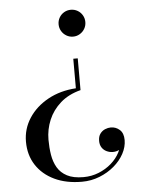

<svg xmlns="http://www.w3.org/2000/svg" viewBox="-54 -574 658 858"><g transform="rotate(-5 275.0 -145.0)"><path d="M279 240Q208.5 240 156 215Q103.5 190 74.2 145Q45 100 45 40Q45 -17.5 76.2 -65.5Q107.5 -113.5 162.5 -143.8Q217.5 -174 288 -178.5V-311H308V-168.5Q253.5 -154.5 217.5 -122.8Q181.5 -91 163.8 -48.8Q146 -6.5 146 40Q146 75 151.2 107.5Q156.5 140 171.2 165.2Q186 190.5 214 205.2Q242 220 287.5 220Q324 220 356.2 207Q388.5 194 413 172.5Q437.5 151 451.2 124.5Q465 98 465 71H484Q484 86 476 96.8Q468 107.5 455.2 113.5Q442.5 119.5 428 119.5Q413.5 119.5 400.2 113.2Q387 107 379 94.8Q371 82.5 371 65Q371 45 380 32.8Q389 20.5 402.2 15Q415.5 9.5 428 9.5Q451 9.5 468 24.8Q485 40 485 71Q485 101.5 468.8 131.8Q452.5 162 424 186.2Q395.5 210.5 358.2 225.2Q321 240 279 240ZM296 -409.5Q279.5 -409.5 265.8 -417.8Q252 -426 244 -439.8Q236 -453.5 236 -470Q236 -486.5 244 -500.2Q252 -514 265.8 -522Q279.5 -530 296 -530Q312.5 -530 326.2 -522Q340 -514 348 -500.2Q356 -486.5 356 -470Q356 -453.5 348 -439.8Q340 -426 326.2 -417.8Q312.5 -409.5 296 -409.5Z"/></g></svg>

Font: Bodoni Moda SC
Style: Regular
Weight: 400
Designer: Owen Earl
Foundry: indestructible type
Version: Version 2.005